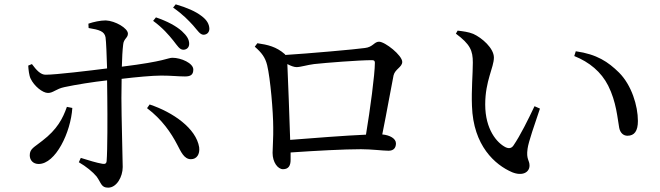

<svg xmlns="http://www.w3.org/2000/svg" viewBox="-20 -827 3040 884"><path d="M778 -640C797 -616 807 -598 824 -598C839 -598 851 -608 851 -625C851 -645 841 -662 817 -684C791 -707 751 -729 698 -747L685 -731C729 -699 757 -666 778 -640ZM870 -709C891 -685 901 -667 918 -667C935 -668 944 -680 944 -695C943 -716 933 -735 907 -754C881 -774 841 -792 789 -807L777 -792C823 -760 848 -733 870 -709ZM796 -161C813 -129 827 -94 859 -94C886 -94 901 -117 897 -149C883 -236 777 -310 669 -346L657 -329C726 -277 768 -215 796 -161ZM288 -335C269 -281 243 -231 175 -179C138 -149 117 -143 117 -112C117 -90 132 -72 158 -72C236 -72 306 -218 313 -330ZM110 -525C111 -506 114 -479 121 -465C137 -431 176 -399 201 -399C225 -399 238 -418 277 -426C328 -437 409 -450 473 -457L474 -377C475 -292 475 -134 471 -86C470 -73 463 -71 451 -73C426 -77 387 -89 352 -100L343 -80C376 -61 408 -35 425 -14C447 17 446 37 478 37C517 37 545 -13 545 -58C545 -89 539 -293 539 -376L540 -464C606 -472 682 -479 722 -479C770 -479 800 -475 832 -475C859 -475 870 -484 870 -507C870 -536 814 -561 774 -561C752 -561 743 -545 541 -520C542 -560 544 -597 547 -621C549 -649 569 -652 569 -672C569 -697 511 -731 467 -733C442 -733 410 -726 387 -718L388 -698C437 -690 461 -683 466 -655C469 -634 471 -574 473 -512C395 -502 237 -483 191 -483C167 -482 147 -505 127 -532Z M1165 -628 1153 -612C1185 -584 1201 -563 1210 -527C1225 -465 1238 -310 1238 -240C1239 -199 1235 -145 1235 -123C1235 -80 1259 -48 1283 -48C1309 -48 1318 -65 1318 -91V-125C1434 -133 1564 -140 1642 -140C1691 -140 1743 -133 1769 -133C1793 -133 1803 -147 1803 -167C1803 -189 1775 -205 1740 -208C1761 -311 1782 -432 1792 -480C1799 -509 1832 -518 1832 -542C1832 -572 1753 -635 1725 -635C1703 -635 1697 -610 1660 -606C1620 -600 1393 -580 1294 -574L1291 -578C1252 -612 1213 -621 1165 -628ZM1303 -532C1318 -524 1334 -518 1345 -518C1364 -518 1394 -528 1426 -532C1481 -538 1633 -550 1693 -550C1703 -550 1706 -546 1706 -538C1706 -485 1684 -321 1665 -207C1570 -203 1418 -191 1316 -183C1313 -282 1306 -465 1303 -532Z M2157 -539C2157 -487 2150 -413 2153 -339C2159 -156 2259 -68 2338 -34C2385 -15 2418 -33 2418 -65C2418 -90 2402 -93 2409 -142C2413 -174 2443 -258 2466 -327L2441 -338C2411 -275 2376 -204 2344 -157C2335 -144 2323 -142 2308 -149C2268 -169 2214 -231 2214 -346C2214 -455 2254 -516 2254 -562C2254 -605 2199 -653 2159 -671C2137 -680 2112 -683 2087 -686L2079 -672C2145 -623 2157 -594 2157 -539ZM2624 -569C2694 -541 2748 -496 2780 -433C2818 -358 2823 -281 2831 -238C2836 -214 2851 -202 2869 -202C2901 -202 2917 -224 2917 -270C2917 -340 2888 -435 2830 -493C2780 -542 2729 -577 2631 -591Z"/></svg>

Font: Noto Serif KR Medium
Style: Regular
Weight: 500
Designer: Ryoko NISHIZUKA 西塚涼子 (kana & ideographs); Frank Grießhammer (Latin, Greek & Cyrillic); Wenlong ZHANG 张文龙 (bopomofo); San
Foundry: Adobe
Version: Version 2.001;hotconv 1.1.0;makeotfexe 2.6.0